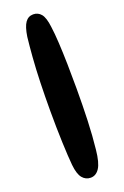

<svg xmlns="http://www.w3.org/2000/svg" viewBox="-189 -860 728 1126"><g transform="rotate(-20 175.0 -297.0)"><path d="M170 211Q139 211 118.5 186.5Q98 162 92 103Q87 50 83.5 -41Q80 -132 80 -238Q80 -330 82.5 -414Q85 -498 90.5 -569.5Q96 -641 102 -693Q111 -753 129.5 -779Q148 -805 179 -805Q209 -805 228 -782Q247 -759 254 -700Q260 -658 263.5 -596Q267 -534 268.5 -460.5Q270 -387 270 -309Q270 -204 266.5 -109.5Q263 -15 254 67Q246 146 224.5 178.5Q203 211 170 211Z"/></g></svg>

Font: DynaPuff SemiBold
Style: Regular
Weight: 600
Designer: Toshi Omagari, Jennifer Daniel
Foundry: Google Fonts
Version: Version 2.000